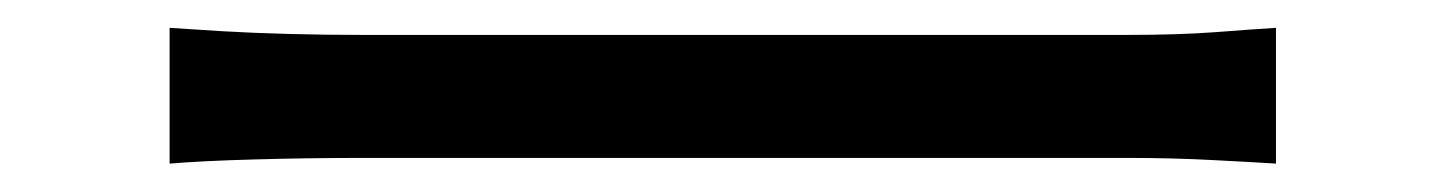

<svg xmlns="http://www.w3.org/2000/svg" viewBox="-20 -453 1040 138"><path d="M101.9 -433Q117 -432 139 -430.6Q161.1 -429.3 187.4 -428.6Q213.7 -427.9 241.3 -427.9Q257.1 -427.9 290.7 -427.9Q324.3 -427.9 369.1 -427.9Q414 -427.9 464.6 -427.9Q515.2 -427.9 565.8 -427.9Q616.4 -427.9 661.5 -427.9Q706.6 -427.9 739.9 -427.9Q773.3 -427.9 789.4 -427.9Q827 -427.9 853.8 -429.9Q880.6 -432 897.1 -433V-335.4Q881.8 -336.4 852.6 -337.9Q823.4 -339.5 790 -339.5Q773.9 -339.5 740 -339.5Q706.2 -339.5 661.4 -339.5Q616.6 -339.5 566 -339.5Q515.4 -339.5 464.8 -339.5Q414.2 -339.5 369.4 -339.5Q324.5 -339.5 290.9 -339.5Q257.3 -339.5 241.3 -339.5Q200.1 -339.5 162.8 -338.4Q125.5 -337.4 101.9 -335.4Z"/></svg>

Font: Shanggu Sans SC VF
Style: Regular
Weight: 250
Designer: GuiWonder
Version: Version 1.021